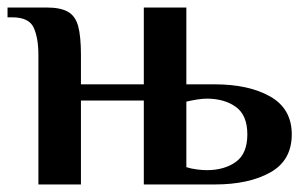

<svg xmlns="http://www.w3.org/2000/svg" viewBox="-20 -490 818 510"><path d="M82 0V-344Q82 -389 69.5 -416.5Q57 -444 12 -444H0V-470H105Q140 -470 160 -459Q180 -448 187.5 -421Q195 -394 195 -344V-266H362V-470H475V-266H550Q641 -266 698 -233.5Q755 -201 755 -133Q755 -64 698 -32Q641 0 550 0H362V-223H195V0ZM529 -38Q576 -38 606.5 -60Q637 -82 637 -133Q637 -184 606.5 -206Q576 -228 529 -228Q518 -228 502.5 -225.5Q487 -223 475 -220V-46Q487 -42 502.5 -40Q518 -38 529 -38Z"/></svg>

Font: El Messiri SemiBold
Style: Regular
Weight: 600
Designer: Mohamed Gaber
Foundry: Kief Type Foundry
Version: Version 2.020; ttfautohint (v1.8.3)